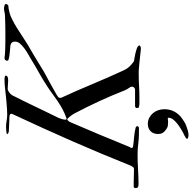

<svg xmlns="http://www.w3.org/2000/svg" viewBox="-81 -695 970 968"><g transform="rotate(-90 404.0 -211.0)"><path d="M52.2 -35.6Q113.3 -188.5 177 -333.5Q240.7 -478.5 307.6 -621.6Q308.6 -624 311.5 -629.9Q314.5 -635.7 314.5 -636.7Q314.5 -645 307.6 -647Q300.8 -648.9 292.5 -648.9Q291.5 -648.9 289.1 -648.9Q286.6 -648.9 279.8 -649.2Q272.9 -649.4 260.5 -649.9Q248 -650.4 227.5 -651.4Q222.7 -651.4 217.3 -654.3Q211.9 -657.2 211.9 -659.7Q211.9 -661.6 217 -662.8Q222.2 -664.1 229 -664.6Q235.8 -665 242.4 -665.3Q249 -665.5 252 -665.5Q262.7 -665.5 279.3 -662.6Q295.9 -659.7 310.1 -659.7Q321.8 -659.7 336.7 -660.6Q351.6 -661.6 366.7 -662.8Q381.8 -664.1 395.8 -665.5Q409.7 -667 419.9 -668Q424.8 -668.5 432.9 -669.4Q440.9 -670.4 450.7 -671.4Q460.4 -672.4 470.7 -672.9Q481 -673.3 490.7 -673.3Q494.6 -673.3 500.7 -671.9Q506.8 -670.4 506.8 -666.5Q506.8 -661.6 502 -658.7Q498 -656.2 491.9 -655.5Q485.8 -654.8 481 -654.8Q479 -654.8 473.6 -655.3Q468.3 -655.8 461.9 -656Q455.6 -656.2 449.7 -656.7Q443.8 -657.2 440.9 -657.2Q432.6 -657.2 422.6 -650.1Q412.6 -643.1 408.2 -635.3Q392.6 -604.5 379.6 -578.4Q366.7 -552.2 354 -525.4Q341.3 -498.5 326.9 -469Q312.5 -439.5 293.9 -401.4Q290 -392.6 287.4 -383.3Q284.7 -374 284.7 -364.3Q284.7 -361.8 286.4 -361.3Q288.1 -360.8 291.5 -360.8Q316.9 -369.6 337.6 -380.9Q358.4 -392.1 377.2 -404.8Q396 -417.5 414.3 -431.2Q432.6 -444.8 453.6 -458.5Q487.3 -480.5 522.7 -500.2Q558.1 -520 591.3 -540.5Q601.1 -546.4 616 -554.9Q630.9 -563.5 644.8 -573.7Q658.7 -584 668.5 -595.5Q678.2 -606.9 678.2 -619.1Q678.2 -629.4 674.8 -634.3Q671.4 -639.2 665.8 -641.4Q660.2 -643.6 652.8 -644Q645.5 -644.5 637.2 -645.5Q625.5 -646.5 610.4 -648.2Q595.2 -649.9 585.4 -653.8Q583 -654.8 582.5 -656.2Q582 -657.7 582 -659.7Q582 -666 585.9 -669.7Q589.8 -673.3 596.7 -673.3Q598.6 -673.3 602.1 -672.6Q605.5 -671.9 614.3 -671.1Q623 -670.4 639.6 -669.7Q656.2 -668.9 684.1 -668.9Q704.6 -668.9 720.7 -668.9Q736.8 -668.9 751.7 -669.2Q766.6 -669.4 782.5 -669.9Q798.3 -670.4 817.9 -671.4Q818.4 -671.4 821 -672.1Q823.7 -672.9 827.4 -673.6Q831.1 -674.3 835.2 -675Q839.4 -675.8 842.3 -675.8Q850.1 -675.8 858.9 -673.8Q867.7 -671.9 867.7 -667.5Q867.7 -664.1 865.2 -658.9Q862.8 -653.8 857.4 -653.8Q852.1 -653.8 845.2 -652.6Q838.4 -651.4 831.3 -649.7Q824.2 -647.9 817.6 -646Q811 -644 806.2 -642.1Q768.6 -625 734.4 -602.3Q700.2 -579.6 665 -557.6L609.9 -525.4Q588.9 -512.7 568.8 -500.5Q548.8 -488.3 526.4 -474.6Q522.9 -472.7 508.5 -464.8Q494.1 -457 476.1 -447.3Q458 -437.5 439.5 -427Q420.9 -416.5 409.2 -409.7Q399.9 -404.3 397.2 -400.9Q394.5 -397.5 394.5 -392.1Q394.5 -390.6 395 -387.9Q395.5 -385.3 396.5 -384.3Q432.1 -307.1 464.6 -229Q497.1 -150.9 533.2 -72.8Q538.1 -62.5 543.2 -54.9Q548.3 -47.4 554 -41.5Q559.6 -35.6 565.9 -30.8Q572.3 -25.9 579.6 -20.5Q588.9 -19 598.9 -17.3Q608.9 -15.6 618.4 -13.4Q627.9 -11.2 636.5 -8.5Q645 -5.9 651.4 -2.4Q659.2 2.9 659.2 6.8Q659.2 9.3 654.1 11.7Q648.9 14.2 644.5 14.2Q635.7 14.2 621.6 12.2Q607.4 10.3 594.7 9.3Q582.5 8.3 570.1 6.8Q557.6 5.4 543.5 4.4Q541 3.9 536.6 3.7Q532.2 3.4 527.3 3.4Q522.5 3.4 517.8 3.4Q513.2 3.4 510.3 3.4Q482.9 3.4 454.1 5.1Q425.3 6.8 400.4 6.8H362.3Q352.5 5.9 347.9 4.4Q343.3 2.9 343.3 -6.8Q343.3 -7.8 343.5 -9.3Q343.8 -10.7 346.2 -12.7Q348.6 -14.6 351.6 -14.9Q354.5 -15.1 358.9 -15.1H435.1Q442.9 -15.1 447 -20.3Q451.2 -25.4 451.2 -31.2Q451.2 -37.1 444.6 -45.7Q438 -54.2 432.6 -66.9Q406.7 -132.8 378.2 -194.8Q349.6 -256.8 315.9 -320.8Q309.6 -332.5 302.2 -341.3Q294.9 -350.1 290.5 -355Q289.1 -356.4 283.2 -356.4Q280.8 -353 277.3 -349.9Q273.9 -346.7 272 -341.3Q238.8 -264.2 208.5 -192.1Q178.2 -120.1 147.9 -44.9Q146.5 -41.5 144.3 -38.6Q142.1 -35.6 142.1 -31.2Q142.1 -27.3 147.5 -25.9Q152.8 -24.4 154.8 -24.4Q163.1 -22.9 174.6 -22Q186 -21 198.5 -19.8Q210.9 -18.6 223.4 -16.6Q235.8 -14.6 246.1 -11.7Q247.1 -10.7 249.5 -8.8Q252 -6.8 252 -4.4Q252 -0.5 248.8 2Q245.6 4.4 243.2 4.4H211.9Q189 4.4 162.6 1Q136.2 -2.4 110.8 -2.4Q73.2 -2.4 34.4 0Q-4.4 2.4 -38.6 2.4Q-49.8 2.4 -54.9 0Q-60.1 -2.4 -60.1 -15.1Q-60.1 -17.1 -58.3 -19Q-56.6 -21 -54.7 -22Q-46.4 -22 -21.5 -21.7Q3.4 -21.5 36.6 -20.5Q42 -20.5 46.1 -25.9Q50.3 -31.2 52.2 -35.6ZM188 248V247.6Q188 244.1 193.8 240.2Q201.7 234.9 207.8 232.2Q213.9 229.5 218.3 227.5L221.2 226.1Q230 221.2 242.4 213.4Q254.9 205.6 266.6 196Q278.3 186.5 286.4 175.8Q294.4 165 294.4 153.8Q294.4 149.9 291 149.9Q286.1 150.4 281.7 150.9Q277.3 151.4 272.9 151.4Q267.6 151.4 262.5 150.9Q257.3 150.4 252 149.9Q249.5 149.4 245.4 147.5Q241.2 145.5 237.1 142.6Q232.9 139.6 229 136.5Q225.1 133.3 223.1 130.9Q212.4 120.1 212.4 100.6Q212.4 77.6 226.3 63.5Q240.2 49.3 263.7 49.3Q280.3 49.3 293.9 56.4Q307.6 63.5 317.4 75Q327.1 86.4 332.3 101.6Q337.4 116.7 337.4 132.8Q337.4 160.6 325.2 183.3Q313 206.1 291 221.7Q283.2 226.6 274.9 232.4Q266.6 238.3 254.4 242.7Q239.7 248 228.8 251.2Q217.8 254.4 205.6 254.4Q201.2 254.4 194.6 252.4Q188 250.5 188 248Z"/></g></svg>

Font: IM FELL French Canon
Style: Italic
Weight: 400
Italic angle: -17°
Designer: Igino Marini
Foundry: Igino Marini
Version: 3.00